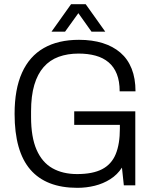

<svg xmlns="http://www.w3.org/2000/svg" viewBox="-20 -889 740 921"><path d="M351 12Q201 12 125.5 -75.5Q50 -163 50 -343Q50 -461 85.5 -540Q121 -619 190 -658.5Q259 -698 359 -698Q422 -698 472 -682.5Q522 -667 557.5 -636.5Q593 -606 611.5 -559.5Q630 -513 630 -451H554Q554 -499 540.5 -533.5Q527 -568 501 -590Q475 -612 438.5 -622Q402 -632 357 -632Q304 -632 261.5 -616.5Q219 -601 189.5 -567.5Q160 -534 144.5 -481.5Q129 -429 129 -355V-328Q129 -231 155.5 -170.5Q182 -110 231.5 -82Q281 -54 350 -54Q425 -54 470 -77.5Q515 -101 535 -149.5Q555 -198 555 -272V-290H336V-355H629V0H574L565 -85Q543 -51 509 -29.5Q475 -8 434.5 2Q394 12 351 12ZM227 -737 321 -869H391L485 -737H419L338 -851H374L292 -737Z"/></svg>

Font: Archivo SemiCondensed Light
Style: Regular
Weight: 300
Width: 4
Designer: Hector Gatti
Foundry: Omnibus-Type
Version: Version 2.001